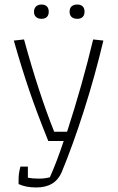

<svg xmlns="http://www.w3.org/2000/svg" viewBox="-20 -644 522 847"><path d="M130 -592Q130 -607 139 -615.5Q148 -624 163 -624Q178 -624 186.5 -616Q195 -608 195 -592Q195 -577 186.5 -569Q178 -561 163 -561Q148 -561 139 -569Q130 -577 130 -592ZM287 -592Q287 -608 296 -616Q305 -624 321 -624Q336 -624 344.5 -616Q353 -608 353 -592Q353 -577 344.5 -569Q336 -561 321 -561Q305 -561 296 -569Q287 -577 287 -592ZM62 168V146Q62 121 70 91H103V140Q123 144 152 144Q178 144 200 138Q229 74 261 -22H193Q144 -143 109.5 -244Q75 -345 41 -465L86 -470Q151 -233 219 -63H276Q344 -273 391 -470L436 -465Q399 -309 350.5 -157Q302 -5 252 116Q223 183 140 183Q94 183 62 168Z"/></svg>

Font: Athiti Light
Style: Regular
Weight: 300
Designer: CadsonDemak Team
Foundry: CadsonDemak
Version: Version 1.033